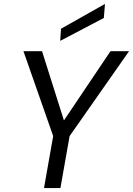

<svg xmlns="http://www.w3.org/2000/svg" viewBox="-20 -962 680 982"><path d="M205 0 252 -266 100 -700H195L307 -346L545 -700H640L336 -266L289 0ZM288 -753 292 -815 517 -942 511 -870Z"/></svg>

Font: DM Sans 20pt
Style: Italic
Weight: 400
Italic angle: -10°
Version: Version 4.004;gftools[0.9.30]